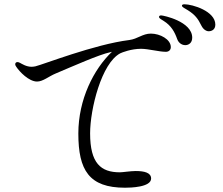

<svg xmlns="http://www.w3.org/2000/svg" viewBox="-20 -883 1040 897"><path d="M842 -863C835 -863 830 -861 830 -857C830 -849 843 -845 858 -835C891 -814 905 -796 921 -763C930 -745 944 -737 955 -737C967 -737 986 -743 986 -768C986 -831 879 -863 842 -863ZM733 -811C727 -811 723 -809 723 -804C723 -797 734 -792 745 -785C780 -763 796 -734 808 -700C816 -678 835 -672 845 -672C861 -672 878 -682 878 -707C878 -783 743 -811 733 -811ZM685 -726C646 -726 623 -701 584 -696C422 -676 180 -581 145 -573C139 -572 133 -571 128 -571C102 -571 82 -585 74 -589C69 -592 65 -593 61 -593C55 -593 51 -588 51 -583C51 -579 53 -575 56 -571C71 -548 115 -502 153 -502C181 -502 207 -526 241 -540C324 -575 443 -628 495 -639L503 -641C418 -560 346 -419 346 -259C346 -88 396 -6 564 -6C589 -6 686 -8 686 -49C686 -76 655 -84 614 -84C590 -84 554 -78 540 -78C451 -78 401 -120 401 -260C401 -373 454 -588 542 -634C550 -638 593 -655 639 -655C673 -655 723 -641 755 -641C767 -641 778 -648 778 -663C778 -699 728 -726 685 -726Z"/></svg>

Font: Shippori Mincho OTF
Style: Regular
Weight: 400
Designer: FONTDASU
Foundry: FONTDASU / Google Inc. / but / Adobe
Version: Version 3.300;hotconv 1.0.109;makeotfexe 2.5.65596